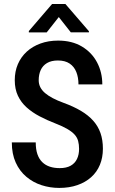

<svg xmlns="http://www.w3.org/2000/svg" viewBox="-20 -922 570 952"><path d="M372.1 -183.6Q372.1 -205.6 367.4 -222.9Q362.8 -240.2 350.1 -254.4Q337.4 -268.6 314.2 -282.2Q291 -295.9 254.4 -310.1Q212.4 -326.2 176 -345.5Q139.6 -364.7 112.1 -389.4Q84.5 -414.1 68.8 -447.3Q53.2 -480.5 53.2 -524.4Q53.2 -567.9 68.6 -603.8Q84 -639.6 112.5 -665.8Q141.1 -691.9 180.7 -706.3Q220.2 -720.7 268.1 -720.7Q336.9 -720.7 386 -691.4Q435.1 -662.1 461.2 -612.8Q487.3 -563.5 487.3 -503.4H369.1Q369.1 -538.1 358.4 -564.9Q347.7 -591.8 325.2 -606.9Q302.7 -622.1 267.1 -622.1Q234.4 -622.1 213.1 -609.4Q191.9 -596.7 181.9 -574.7Q171.9 -552.7 171.9 -524.4Q171.9 -504.9 180.2 -489Q188.5 -473.1 204.1 -460Q219.7 -446.8 242.2 -435.1Q264.6 -423.3 293.9 -412.6Q343.8 -394.5 380.9 -372.6Q418 -350.6 442.1 -323.5Q466.3 -296.4 478.3 -262.2Q490.2 -228 490.2 -184.6Q490.2 -140.6 475.3 -104.7Q460.4 -68.8 432.1 -43.5Q403.8 -18.1 363.8 -4.2Q323.7 9.8 273.9 9.8Q228 9.8 185.8 -3.9Q143.6 -17.6 110.4 -45.7Q77.1 -73.7 57.9 -116.2Q38.6 -158.7 38.6 -215.8H157.2Q157.2 -181.6 165.5 -157.5Q173.8 -133.3 189.7 -117.9Q205.6 -102.5 227.3 -95.5Q249 -88.4 275.9 -88.4Q309.1 -88.4 330.3 -100.3Q351.6 -112.3 361.8 -133.8Q372.1 -155.3 372.1 -183.6ZM304.2 -902.3 420.9 -767.1V-761.7H331.1L271.5 -837.4L211.4 -761.2H123V-768.1L238.3 -902.3Z"/></svg>

Font: Roboto Condensed Medium
Style: Regular
Weight: 500
Designer: Christian Robertson
Foundry: Google
Version: Version 3.0